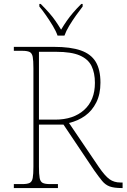

<svg xmlns="http://www.w3.org/2000/svg" viewBox="-20 -951 640 971"><path d="M50 0V-20H93Q118 -20 130 -26Q142 -32 145.5 -51Q149 -70 149 -108V-606Q149 -645 145.5 -663.5Q142 -682 130 -688Q118 -694 93 -694H50V-714H253Q337 -714 388.5 -696Q440 -678 464 -638.5Q488 -599 488 -533Q488 -475 467 -433Q446 -391 410.5 -365.5Q375 -340 329 -329L480 -106Q511 -61 534 -44.5Q557 -28 589 -28H600V0H596Q557 0 535 -8Q513 -16 496.5 -36Q480 -56 456 -90L301 -321H177V-108Q177 -70 180.5 -51Q184 -32 196 -26Q208 -20 233 -20H273V0ZM259 -346Q351 -346 405.5 -395Q460 -444 460 -532Q460 -582 443 -617Q426 -652 383.5 -670.5Q341 -689 264 -689H177V-346ZM271 -771Q263 -794 247 -820.5Q231 -847 213 -873Q195 -899 179 -918V-931H186Q211 -906 228.5 -886Q246 -866 260 -846Q274 -826 289 -801Q304 -826 318 -846Q332 -866 349 -886Q366 -906 391 -931H398V-918Q383 -899 364.5 -873Q346 -847 330 -820.5Q314 -794 306 -771Z"/></svg>

Font: Noto Serif Tibetan Thin
Style: Regular
Weight: 250
Version: Version 2.103